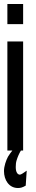

<svg xmlns="http://www.w3.org/2000/svg" viewBox="-22 -755 181 963"><path d="M94 -735H15V-634H94ZM94 0V-547H15V0H40C31 11 26 19 22 25L18 31C8 50 -2 79 -2 103C-2 148 23 188 68 188C80 188 90 186 107 176L112 101C97 112 83 121 78 121C68 121 57 112 57 83C57 71 58 60 61 50C67 30 75 13 83 0Z"/></svg>

Font: League Gothic Condensed
Style: Regular
Weight: 400
Width: 3
Designer: Tyler Finck
Foundry: The League of Moveable Type
Version: Version 1.001;PS 001.001;hotconv 1.0.56;makeotf.lib2.0.21325